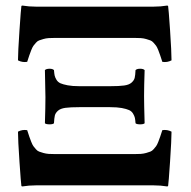

<svg xmlns="http://www.w3.org/2000/svg" viewBox="-20 -669 688 693"><path d="M534.2 0H109.9Q84 0 61 3.9Q57.1 3.9 57.1 1Q55.7 -5.9 50.3 -85Q44.9 -164.1 44.9 -193.8Q60.5 -202.1 78.1 -199.2Q83.5 -183.1 85.9 -175.5Q88.4 -168 92.8 -157Q97.2 -146 100.6 -141.4Q104 -136.7 109.6 -130.4Q115.2 -124 121.3 -121.8Q127.4 -119.6 136.5 -116.9Q145.5 -114.3 156 -113.5Q166.5 -112.8 181.2 -112.8H462.9Q477.5 -112.8 488 -113.5Q498.5 -114.3 507.6 -116.9Q516.6 -119.6 522.7 -121.8Q528.8 -124 534.4 -130.4Q540 -136.7 543.5 -141.4Q546.9 -146 551.3 -157Q555.7 -168 558.1 -175.5Q560.5 -183.1 565.9 -199.2Q583.5 -202.1 599.1 -193.8Q599.1 -165.5 593.8 -85.7Q588.4 -5.9 586.9 1Q586.9 3.9 583 3.9Q560.1 0 534.2 0ZM109.9 -645H534.2Q560.1 -645 583 -648.9Q586.9 -648.9 586.9 -646Q588.4 -639.2 593.8 -560.1Q599.1 -481 599.1 -451.2Q583.5 -442.9 565.9 -445.8Q560.5 -461.9 558.1 -469.5Q555.7 -477.1 551.3 -488Q546.9 -499 543.5 -503.7Q540 -508.3 534.4 -514.6Q528.8 -521 522.7 -523.2Q516.6 -525.4 507.6 -528.1Q498.5 -530.8 488 -531.5Q477.5 -532.2 462.9 -532.2H181.2Q166.5 -532.2 156 -531.5Q145.5 -530.8 136.5 -528.1Q127.4 -525.4 121.3 -523.2Q115.2 -521 109.6 -514.6Q104 -508.3 100.6 -503.7Q97.2 -499 92.8 -488Q88.4 -477.1 85.9 -469.5Q83.5 -461.9 78.1 -445.8Q60.5 -442.9 44.9 -451.2Q44.9 -479.5 50.3 -559.3Q55.7 -639.2 57.1 -646Q57.1 -648.9 61 -648.9Q84 -645 109.9 -645ZM266.1 -357.9H377.9Q410.2 -357.9 428 -360.4Q445.8 -362.8 454.8 -370.8Q463.9 -378.9 466.1 -387.9Q468.3 -397 469.2 -416Q474.1 -420.9 485.8 -420.9Q497.1 -420.9 502 -416Q500 -356.4 500 -321.8Q500 -294.4 502 -224.1Q498 -220.2 485.8 -220.2Q473.1 -220.2 469.2 -224.1Q468.3 -236.8 466.8 -243.7Q465.3 -250.5 460.2 -259Q455.1 -267.6 445.8 -271.7Q436.5 -275.9 419.7 -279.1Q402.8 -282.2 377.9 -282.2H266.1Q233.9 -282.2 216.1 -279.8Q198.2 -277.3 189.2 -269.3Q180.2 -261.2 178 -252.2Q175.8 -243.2 174.8 -224.1Q170.9 -220.2 159.2 -220.2Q146 -220.2 142.1 -224.1Q144 -283.7 144 -317.9Q144 -345.7 142.1 -416Q147 -420.9 159.2 -420.9Q169.9 -420.9 174.8 -416Q175.8 -403.3 177.2 -396.5Q178.7 -389.6 183.8 -381.1Q189 -372.6 198.2 -368.4Q207.5 -364.3 224.4 -361.1Q241.2 -357.9 266.1 -357.9Z"/></svg>

Font: Common Serif
Style: Bold
Weight: 700
Designer: Philipp H. Poll, Khaled Hosny
Foundry: Stefan Peev, Context Ltd.
Version: Version 1.026